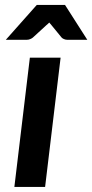

<svg xmlns="http://www.w3.org/2000/svg" viewBox="-20 -742 366 762"><path d="M220.5 -513 159 0H37L98.5 -513ZM326.5 -584H247.5Q240.5 -584 234 -586.8Q227.5 -589.5 224.5 -593L184 -642.5Q180 -646.5 175.5 -652.5Q172.5 -649.5 169.8 -647Q167 -644.5 164.5 -642.5L110.5 -593Q106.5 -589.5 99.8 -586.8Q93 -584 85.5 -584H3L126 -722.5H238Z"/></svg>

Font: Lato TR
Style: Bold Italic
Weight: 700
Italic angle: -12°
Designer: Lukasz Dziedzic
Foundry: tyPoland Lukasz Dziedzic
Version: Version 1.104 2013